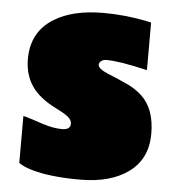

<svg xmlns="http://www.w3.org/2000/svg" viewBox="-49 -676 685 740"><g transform="rotate(5 293.5 -306.0)"><path d="M507.8 -424.8Q399.4 -450.2 350.1 -450.2Q335.9 -450.2 328.4 -443.8Q320.8 -437.5 320.8 -429.7Q320.8 -413.6 361.1 -397.2Q401.4 -380.9 435.1 -365.2Q468.8 -349.6 493.2 -327.1Q545.9 -278.3 545.9 -181.9Q545.9 -85.4 476.1 -33.7Q406.2 18.1 287.1 18.1Q168 18.1 96.7 -3.9Q65.4 -13.2 48.8 -25.9V-207Q55.7 -206.5 72.8 -200.7Q89.8 -194.8 129.4 -182.4Q168.9 -169.9 201.4 -169.9Q233.9 -169.9 233.9 -193.8Q233.9 -212.4 204.6 -230Q191.4 -237.8 174.8 -246.1Q106 -279.8 76.4 -324Q46.9 -368.2 46.9 -427.7Q46.9 -533.7 132.8 -585.9Q205.1 -629.9 321.8 -629.9Q403.3 -629.9 485.4 -613.8Q502.9 -610.4 507.8 -608.9Z"/></g></svg>

Font: Fz Rammetto One
Style: Regular
Weight: 400
Designer: Vernon Adams
Foundry: Vernon Adams
Version: Vit hóa bi c Thuy @ FontZin.Com